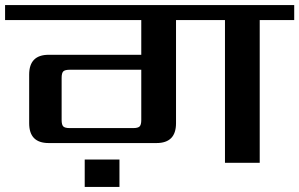

<svg xmlns="http://www.w3.org/2000/svg" viewBox="-40 -642 1180 757"><path d="M294 95V-13H431V95ZM235 -137H485Q504 -137 510.5 -143.5Q517 -150 517 -169V-367H235Q216 -367 209.5 -360.5Q203 -354 203 -335V-169Q203 -150 209.5 -143.5Q216 -137 235 -137ZM1120 -622V-563H984V0H847V-563H654V-156Q654 -78 577 -78H152Q75 -78 75 -156V-348Q75 -426 152 -426H517V-563H-20V-622Z"/></svg>

Font: Sarpanch SemiBold
Style: Regular
Weight: 600
Designer: Manushi Parikh (Devanagari and Latin), Jyotish Sonowal (Devanagari)
Foundry: Indian Type Foundry
Version: Version 2.004;PS 1.0;hotconv 1.0.78;makeotf.lib2.5.61930; tt